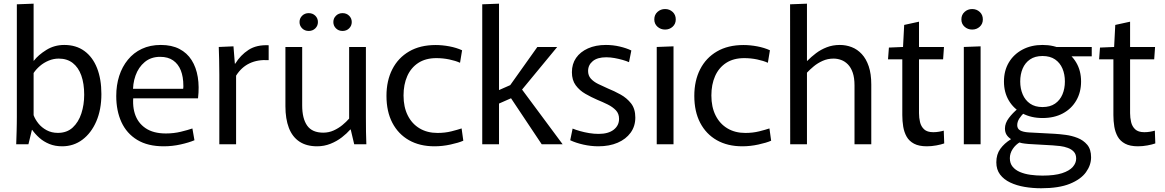

<svg xmlns="http://www.w3.org/2000/svg" viewBox="-20 -771 6225 1026"><path d="M312.1 10.8Q273.9 10.8 243.5 -1.7Q213.1 -14.2 190.3 -34.5Q167.6 -54.8 152 -77.1H150.6L131.9 0H66.6Q67 -14.6 67.7 -33Q68.4 -51.5 68.9 -71.8Q69.4 -92 69.7 -111.3Q70 -130.6 70 -146.8V-748L159.6 -751.4V-446.6H161Q184.9 -477.6 227.8 -504.2Q270.6 -530.8 323.5 -530.8Q386.7 -530.8 431 -498.5Q475.3 -466.2 498.6 -407.3Q521.8 -348.3 521.8 -268.5Q521.8 -185.2 494.6 -122.4Q467.3 -59.6 420.2 -24.4Q373.1 10.8 312.1 10.8ZM289.3 -60.9Q337.8 -60.9 368.8 -89.8Q399.8 -118.6 414.8 -164.9Q429.9 -211.2 429.9 -264.6Q429.9 -324.4 414.4 -367.7Q398.9 -410.9 368.7 -434.4Q338.4 -457.9 293.7 -457.9Q266.1 -457.9 240 -447Q213.9 -436.1 193.4 -418.5Q172.9 -400.9 159.6 -380.9V-155.6Q167.6 -133.4 185 -111.5Q202.5 -89.6 229 -75.3Q255.6 -60.9 289.3 -60.9Z M854.7 10.8Q769.6 10.8 713.2 -23.5Q656.8 -57.8 629 -118.3Q601.2 -178.8 601.2 -258.1Q601.2 -316 617 -365.2Q632.8 -414.4 663.4 -451.8Q693.9 -489.3 738.1 -510Q782.3 -530.8 839.2 -530.8Q897.6 -530.8 938.6 -509.5Q979.7 -488.2 1004 -449.7Q1028.4 -411.2 1036.9 -359.1Q1045.4 -307.1 1038.1 -245.5H650.8L695.9 -279.1Q684.8 -213.9 700.3 -164.3Q715.8 -114.6 757.6 -86.2Q799.4 -57.8 866.2 -57.8Q909.2 -57.8 946.8 -67.1Q984.4 -76.3 1008.1 -84.5L1019.1 -21.6Q989.2 -8.9 945 0.9Q900.7 10.8 854.7 10.8ZM651.8 -296.6H958.8Q959.8 -301.8 959.8 -306.1Q959.8 -310.4 959.8 -312.8Q959.8 -360.4 946.2 -394.8Q932.5 -429.2 905.1 -448.2Q877.8 -467.3 835.7 -467.3Q786.7 -467.3 753.3 -439.4Q719.9 -411.6 704.1 -366.9Q688.3 -322.2 691.2 -271.9Z M1152 0V-372.9Q1152 -419.1 1151 -453.7Q1150 -488.3 1149 -520L1227.6 -523.4L1235 -430.9H1237.2Q1264.9 -476.2 1307.9 -504.3Q1350.9 -532.3 1415.7 -529.2V-449.5Q1358 -453.4 1314.1 -432.8Q1270.2 -412.2 1241.6 -366.7V0Z M1674.4 10.8Q1617.7 10.8 1579.9 -14.4Q1542.1 -39.6 1523.6 -87.7Q1505.2 -135.8 1505.2 -203.5V-520H1594.8V-207.8Q1594.8 -137.6 1621.4 -99.8Q1648.1 -62.1 1707.3 -62.1Q1737 -62.1 1762.9 -73.8Q1788.7 -85.4 1809.8 -102.8Q1830.9 -120.2 1845.7 -137.3V-520H1935.3V-144.5Q1935.3 -102.3 1935.8 -67.3Q1936.3 -32.3 1937.7 0H1872.8L1854.2 -78.7H1851.7Q1833.8 -58.1 1806.8 -37.1Q1779.7 -16.1 1746 -2.7Q1712.2 10.8 1674.4 10.8ZM1629.7 -605.6Q1608.6 -605.6 1594.6 -619.4Q1580.6 -633.3 1580.6 -653.2Q1580.6 -673.2 1594.6 -687Q1608.6 -700.8 1629.7 -700.8Q1650.8 -700.8 1664.9 -687Q1678.9 -673.2 1678.9 -653.2Q1678.9 -633.3 1664.9 -619.4Q1650.8 -605.6 1629.7 -605.6ZM1810.5 -605.6Q1789.4 -605.6 1775.4 -619.4Q1761.3 -633.3 1761.3 -653.2Q1761.3 -673.2 1775.4 -687Q1789.4 -700.8 1810.5 -700.8Q1831.6 -700.8 1845.6 -687Q1859.7 -673.2 1859.7 -653.2Q1859.7 -633.3 1845.6 -619.4Q1831.6 -605.6 1810.5 -605.6Z M2301.6 10.8Q2223.1 10.8 2165.7 -21.7Q2108.3 -54.3 2076.7 -114.6Q2045.2 -174.9 2045.2 -258.8Q2045.2 -339.9 2076.5 -401Q2107.7 -462.1 2166.4 -496.2Q2225 -530.4 2308.3 -530.4Q2343.2 -530.4 2381.3 -523.3Q2419.4 -516.1 2449.3 -502.3L2438.3 -435.5Q2414.4 -446.4 2380.8 -453.4Q2347.2 -460.4 2311.9 -460.4Q2254.7 -460.4 2215.4 -434.9Q2176.2 -409.3 2156.3 -364.4Q2136.4 -319.4 2136.4 -260.8Q2136.4 -199.1 2158.9 -154.3Q2181.3 -109.4 2222.2 -85Q2263 -60.6 2317.9 -60.6Q2357.9 -60.6 2392.2 -69.2Q2426.5 -77.9 2446.7 -84.7L2455.8 -19.1Q2431.1 -8.1 2387.7 1.3Q2344.4 10.8 2301.6 10.8Z M2557 -748 2646.6 -751.4V-289.7L2721.5 -322.7L2688.8 -291.2L2851.5 -520H2957.6L2750.4 -268.9L2750.6 -318.2L2986.7 0H2874.8L2689 -278.6L2731.2 -254.9L2646.6 -217.6V0H2557Z M3177.4 10.8Q3137.6 10.8 3097.3 1.7Q3057 -7.4 3027.1 -21.6L3039.9 -83.9Q3056.7 -77.1 3079.8 -70.5Q3102.9 -63.9 3128.5 -59.7Q3154.1 -55.5 3178.8 -55.5Q3230.8 -55.5 3259.5 -77.9Q3288.1 -100.3 3288.1 -135.9Q3288.1 -163.7 3271.1 -181.6Q3254.1 -199.4 3227.7 -212.6Q3201.2 -225.7 3171.3 -237.9Q3139.3 -251.8 3108.2 -269.6Q3077.2 -287.3 3056.6 -315.1Q3036.1 -342.8 3036.1 -385.2Q3036.1 -429.2 3058.4 -461.5Q3080.8 -493.8 3121.9 -512.3Q3163 -530.8 3217.8 -530.8Q3255.7 -530.8 3291.8 -522.3Q3328 -513.8 3353.7 -501.2L3341.3 -438.8Q3327.1 -445.1 3306.8 -450.9Q3286.4 -456.7 3264 -460.8Q3241.6 -464.9 3219.3 -464.9Q3172.4 -464.9 3147.5 -444.2Q3122.6 -423.5 3122.6 -391.6Q3122.6 -367.3 3137.3 -350.8Q3152.1 -334.3 3176.5 -322.3Q3200.9 -310.3 3228.7 -298.1Q3262.3 -284.6 3296.1 -265.9Q3329.8 -247.2 3352.4 -218.3Q3375 -189.3 3375 -142.8Q3375 -96.6 3349.9 -61.9Q3324.8 -27.3 3280.6 -8.3Q3236.3 10.8 3177.4 10.8Z M3489.4 -520 3579.1 -523.4V0H3489.4ZM3534.1 -613Q3510.4 -613 3493.4 -628.2Q3476.4 -643.3 3476.4 -667.3Q3476.4 -691.9 3493.4 -707.3Q3510.4 -722.7 3534.1 -722.7Q3557.7 -722.7 3574.4 -707.3Q3591.1 -691.9 3591.1 -667.3Q3591.1 -643.3 3574.4 -628.2Q3557.7 -613 3534.1 -613Z M3946.6 10.8Q3868.1 10.8 3810.7 -21.7Q3753.3 -54.3 3721.7 -114.6Q3690.2 -174.9 3690.2 -258.8Q3690.2 -339.9 3721.5 -401Q3752.7 -462.1 3811.4 -496.2Q3870 -530.4 3953.3 -530.4Q3988.2 -530.4 4026.3 -523.3Q4064.4 -516.1 4094.3 -502.3L4083.3 -435.5Q4059.4 -446.4 4025.8 -453.4Q3992.2 -460.4 3956.9 -460.4Q3899.7 -460.4 3860.4 -434.9Q3821.2 -409.3 3801.3 -364.4Q3781.4 -319.4 3781.4 -260.8Q3781.4 -199.1 3803.9 -154.3Q3826.3 -109.4 3867.2 -85Q3908 -60.6 3962.9 -60.6Q4002.9 -60.6 4037.2 -69.2Q4071.5 -77.9 4091.7 -84.7L4100.8 -19.1Q4076.1 -8.1 4032.7 1.3Q3989.4 10.8 3946.6 10.8Z M4202 -748 4292.2 -751.4V-445.6H4293.6Q4314.6 -466.9 4340.5 -486.6Q4366.4 -506.2 4398.3 -518.5Q4430.1 -530.8 4467.7 -530.8Q4501.3 -530.8 4531.4 -519.1Q4561.6 -507.4 4585.1 -482.1Q4608.7 -456.7 4622.3 -416.6Q4635.9 -376.4 4635.9 -319.4V0H4546.3V-314.6Q4546.3 -355.4 4536.7 -383Q4527.1 -410.5 4511 -426.9Q4494.9 -443.3 4474.9 -450.6Q4455 -457.9 4434.4 -457.9Q4402.7 -457.9 4375.8 -445.7Q4348.9 -433.6 4328.3 -416.4Q4307.6 -399.2 4292.2 -382.7V0H4202.6Z M4933 10.8Q4890.6 10.8 4864.5 -3.1Q4838.3 -17 4824.9 -40.7Q4811.6 -64.4 4806.6 -94Q4801.7 -123.6 4801.7 -156V-453.8H4725.3L4730.1 -516.8L4805.6 -520L4811.7 -637.8L4890.9 -655.1V-520H5024.4L5019.7 -453.8H4890.9V-166.3Q4890.9 -141.7 4896.4 -118.5Q4901.8 -95.3 4918.2 -79.9Q4934.5 -64.6 4967.1 -64.6Q4982.6 -64.6 4997.2 -67.1Q5011.8 -69.5 5023.2 -72.9L5025.7 -4.6Q5009.7 1.2 4983.9 6Q4958.1 10.8 4933 10.8Z M5130.4 -520 5220.1 -523.4V0H5130.4ZM5175.1 -613Q5151.4 -613 5134.4 -628.2Q5117.4 -643.3 5117.4 -667.3Q5117.4 -691.9 5134.4 -707.3Q5151.4 -722.7 5175.1 -722.7Q5198.7 -722.7 5215.4 -707.3Q5232.1 -691.9 5232.1 -667.3Q5232.1 -643.3 5215.4 -628.2Q5198.7 -613 5175.1 -613Z M5550.9 -140.3Q5490.4 -140.3 5443.7 -165Q5397 -189.7 5370.9 -233.7Q5344.9 -277.7 5344.9 -335.4Q5344.9 -393.2 5370.9 -437.1Q5397 -480.9 5443.7 -505.9Q5490.4 -530.8 5550.9 -530.8Q5612.4 -530.8 5658.7 -505.9Q5704.9 -480.9 5730.9 -437.1Q5757 -393.2 5757 -335.4Q5757 -278.1 5731.3 -233.9Q5705.7 -189.7 5659.6 -165Q5613.6 -140.3 5550.9 -140.3ZM5550.9 -198.9Q5591.3 -198.9 5617.9 -217.2Q5644.4 -235.5 5657.5 -266.6Q5670.5 -297.6 5670.5 -335.4Q5670.5 -373.9 5657.5 -404.6Q5644.4 -435.4 5617.9 -453.6Q5591.3 -471.7 5550.9 -471.7Q5510.9 -471.7 5484.4 -453.6Q5457.8 -435.4 5444.8 -404.6Q5431.8 -373.9 5431.8 -335.4Q5431.8 -297.6 5445 -266.6Q5458.2 -235.5 5484.6 -217.2Q5510.9 -198.9 5550.9 -198.9ZM5543.2 235Q5498.2 235 5455.5 227.8Q5412.8 220.6 5378.5 204.4Q5344.2 188.2 5324.1 161.6Q5304.1 135.1 5304.1 96.3Q5304.1 54.1 5325.3 24.6Q5346.4 -4.8 5381.8 -26.7V-28.1Q5366.3 -38.4 5358.2 -51.9Q5350.2 -65.4 5350.2 -84.4Q5350.2 -112.7 5371 -140.3Q5391.8 -167.9 5418.9 -189.9L5456.5 -171.8Q5438.5 -155.7 5427.2 -138.1Q5415.8 -120.5 5415.8 -102.1Q5415.8 -82.9 5431.4 -74.2Q5447 -65.4 5477.6 -63.4L5616.4 -56Q5641.2 -54.6 5674.2 -50.3Q5707.2 -46.1 5738.3 -33.9Q5769.3 -21.7 5789.9 2.6Q5810.5 27 5810.5 69.6Q5810.5 111.2 5783.2 149.2Q5755.9 187.2 5697.1 211.1Q5638.3 235 5543.2 235ZM5550.5 167.4Q5615.7 167.4 5655.2 154.6Q5694.6 141.7 5712.7 121Q5730.8 100.3 5730.8 76.6Q5730.8 53.7 5718.6 40.3Q5706.4 26.8 5686.7 19.5Q5667.1 12.2 5645.5 9.5Q5623.9 6.8 5605.3 5.8L5476.2 -1.6Q5453.5 -3.6 5441.1 -6Q5428.8 -8.4 5419.8 -13.2L5431.2 -11.8Q5407.7 1.4 5392 24.7Q5376.4 47.9 5376.4 74.4Q5376.4 101.5 5391 119.6Q5405.6 137.6 5430.2 148.1Q5454.7 158.6 5486 163Q5517.2 167.4 5550.5 167.4ZM5609.8 -520H5814V-470.1H5685.8Z M6061 10.8Q6018.6 10.8 5992.5 -3.1Q5966.3 -17 5952.9 -40.7Q5939.6 -64.4 5934.6 -94Q5929.7 -123.6 5929.7 -156V-453.8H5853.3L5858.1 -516.8L5933.6 -520L5939.7 -637.8L6018.9 -655.1V-520H6152.4L6147.7 -453.8H6018.9V-166.3Q6018.9 -141.7 6024.4 -118.5Q6029.8 -95.3 6046.2 -79.9Q6062.5 -64.6 6095.1 -64.6Q6110.6 -64.6 6125.2 -67.1Q6139.8 -69.5 6151.2 -72.9L6153.7 -4.6Q6137.7 1.2 6111.9 6Q6086.1 10.8 6061 10.8Z"/></svg>

Font: Murecho Thin
Style: Regular
Weight: 100
Designer: Neil Summerour
Foundry: Positype
Version: Version 1.010